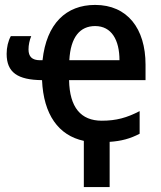

<svg xmlns="http://www.w3.org/2000/svg" viewBox="-20 -570 655 781"><path d="M321 3V191H426V7C473 4 510 -6 548 -26V-118C496 -91 453 -79 394 -79C309 -79 263 -133 261 -244H572V-307C572 -454 498 -550 367 -550C249 -550 169 -474 153 -325H143C110 -325 96 -340 96 -369C96 -387 100 -406 107 -423H24C13 -403 7 -377 7 -351C7 -275 52 -245 151 -244C157 -104 218 -19 321 3ZM367 -464C434 -464 466 -407 466 -325H262C267 -420 306 -464 367 -464Z"/></svg>

Font: Noto Sans UI SemiCondensed Medium
Style: Regular
Weight: 500
Width: 4
Designer: Monotype Design Team
Foundry: Monotype Imaging Inc.
Version: Version 1.901